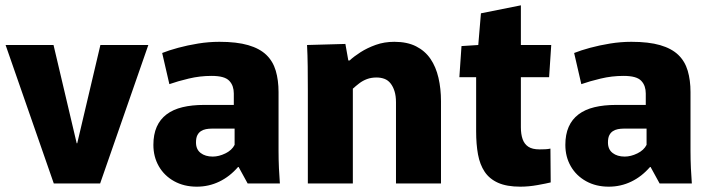

<svg xmlns="http://www.w3.org/2000/svg" viewBox="-20 -689 2669 721"><path d="M1 -520H181L268 -151H270L357 -520H537L356 0H182Z M719 12Q671 12 634 -8.5Q597 -29 576.5 -64.5Q556 -100 556 -145Q556 -184 568.5 -212.5Q581 -241 605.5 -259.5Q630 -278 665.5 -286.5Q701 -295 746 -295H858V-338Q858 -352 854 -364Q850 -376 841 -385.5Q832 -395 815.5 -399.5Q799 -404 774 -404Q731 -404 689 -394Q647 -384 616 -373L589 -490Q614 -500 649 -509.5Q684 -519 724 -525.5Q764 -532 804 -532Q869 -532 912 -519.5Q955 -507 980 -483Q1005 -459 1015.5 -423.5Q1026 -388 1026 -343V-122Q1026 -90 1027.5 -57Q1029 -24 1031 0H910L876 -62H874Q843 -26 803.5 -7Q764 12 719 12ZM779 -101Q802 -101 826.5 -113Q851 -125 861 -145V-206H775Q764 -206 753.5 -204Q743 -202 734.5 -196.5Q726 -191 721 -181Q716 -171 716 -154Q716 -128 733.5 -114.5Q751 -101 779 -101Z M1136 -348Q1136 -397 1135.5 -440Q1135 -483 1133 -520L1277 -524L1288 -462H1293Q1309 -477 1334 -493Q1359 -509 1391 -520.5Q1423 -532 1461 -532Q1509 -532 1542.5 -515Q1576 -498 1596.5 -468Q1617 -438 1626.5 -397Q1636 -356 1636 -309V0H1467V-305Q1467 -329 1461.5 -346.5Q1456 -364 1446.5 -376Q1437 -388 1423.5 -393Q1410 -398 1394 -398Q1374 -398 1358 -392Q1342 -386 1329 -376Q1316 -366 1305 -356V0H1136Z M1934 12Q1883 12 1850.5 -2.5Q1818 -17 1800 -44Q1782 -71 1775 -109Q1768 -147 1768 -196V-399H1705L1713 -516L1776 -520L1786 -639L1936 -669V-520H2050L2042 -399H1936V-211Q1936 -185 1942.5 -166.5Q1949 -148 1964 -138Q1979 -128 2006 -128Q2017 -128 2027.5 -128.5Q2038 -129 2047 -131L2048 -4Q2032 0 1998.5 6Q1965 12 1934 12Z M2266 12Q2218 12 2181 -8.5Q2144 -29 2123.5 -64.5Q2103 -100 2103 -145Q2103 -184 2115.5 -212.5Q2128 -241 2152.5 -259.5Q2177 -278 2212.5 -286.5Q2248 -295 2293 -295H2405V-338Q2405 -352 2401 -364Q2397 -376 2388 -385.5Q2379 -395 2362.5 -399.5Q2346 -404 2321 -404Q2278 -404 2236 -394Q2194 -384 2163 -373L2136 -490Q2161 -500 2196 -509.5Q2231 -519 2271 -525.5Q2311 -532 2351 -532Q2416 -532 2459 -519.5Q2502 -507 2527 -483Q2552 -459 2562.5 -423.5Q2573 -388 2573 -343V-122Q2573 -90 2574.5 -57Q2576 -24 2578 0H2457L2423 -62H2421Q2390 -26 2350.5 -7Q2311 12 2266 12ZM2326 -101Q2349 -101 2373.5 -113Q2398 -125 2408 -145V-206H2322Q2311 -206 2300.5 -204Q2290 -202 2281.5 -196.5Q2273 -191 2268 -181Q2263 -171 2263 -154Q2263 -128 2280.5 -114.5Q2298 -101 2326 -101Z"/></svg>

Font: Murecho Thin
Style: Bold
Weight: 700
Version: Version 1.010